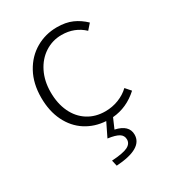

<svg xmlns="http://www.w3.org/2000/svg" viewBox="-187 -651 913 1002"><g transform="rotate(-30 270.0 -150.0)"><path d="M335 149Q335 125 314.5 112.5Q294 100 249 94L289 12Q222 8 169 -26Q116 -60 86 -121Q56 -182 56 -263Q56 -348 90.5 -411Q125 -474 183 -507.5Q241 -541 310 -541Q363 -541 401.5 -524Q440 -507 472 -476L443 -443Q389 -494 311 -494Q256 -494 210.5 -464.5Q165 -435 139 -382.5Q113 -330 113 -263Q113 -195 137.5 -143Q162 -91 207 -62.5Q252 -34 311 -34Q354 -34 392 -49Q430 -64 457 -90L485 -58Q416 5 330 12L304 72Q382 89 382 147Q382 231 220 241L212 206Q280 202 307.5 188.5Q335 175 335 149Z"/></g></svg>

Font: Nebula Sans Light
Style: Regular
Weight: 300
Designer: Paul D. Hunt for Adobe (as Source Sans)
Foundry: Nebula Entertainment & Broadcasting LLC
Version: Version 1.010